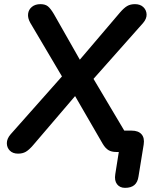

<svg xmlns="http://www.w3.org/2000/svg" viewBox="-20 -733 751 926"><path d="M583 173Q558 173 544.5 155.5Q531 138 536 107L559 -38L592 0H541Q518 0 503 -9Q488 -18 475 -40L328 -294H363L139 -32Q120 -10 104.5 -1Q89 8 67 8Q42 8 27.5 -6.5Q13 -21 13 -42.5Q13 -64 31 -85L298 -386V-332L126 -623Q113 -646 115.5 -666.5Q118 -687 134 -700Q150 -713 175 -713Q198 -713 211 -702.5Q224 -692 240 -665L377 -424H347L559 -673Q578 -695 593.5 -704Q609 -713 631 -713Q656 -713 671 -699Q686 -685 687 -664Q688 -643 670 -622L410 -329V-388L599 -70L540 -103H615Q647 -103 662.5 -85.5Q678 -68 673 -36L648 118Q644 146 628 159.5Q612 173 583 173Z"/></svg>

Font: Nunito ExtraLight
Style: Italic
Weight: 200
Italic angle: -9°
Designer: Vernon Adams
Foundry: Vernon Adams
Version: Version 3.602